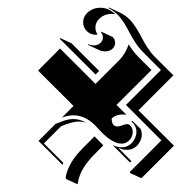

<svg xmlns="http://www.w3.org/2000/svg" viewBox="-20 -514 499 505"><path d="M80.1 -328.4 137.9 -386.5 231.2 -293.2 292 -354Q310.3 -372.3 318.4 -397.2Q330.8 -377.4 344.2 -364L378.4 -329.8L286.4 -238L313 -211.7Q309.3 -212.9 303.2 -212.9Q284.9 -212.9 273.7 -202.4Q273.7 -181.6 288.8 -181.4Q293.9 -181.4 301.6 -184.4Q309.3 -187.5 314.5 -187.5Q320.6 -187.5 324.8 -181.3Q329.1 -175 329.1 -166.3Q329.1 -160.4 326.2 -153.8Q323.2 -147.2 316.2 -141.7Q309.1 -136.2 299.6 -136.2Q272.9 -136.2 236.3 -177.7Q207.3 -210.7 173.1 -210.7Q158.7 -210.7 143.1 -204.8L173.3 -235.4ZM81.3 -143.3 126.5 -188.5Q130.6 -189.9 137.6 -192.5Q144.5 -195.1 146.2 -195.8Q160.4 -200.9 173.1 -200.9Q190.4 -200.9 205.8 -191.4Q196.8 -194.3 187.3 -194.3Q169.7 -194.3 140.6 -181.9L95.5 -136.7L146.5 -85.7Q145 -82.5 144.5 -80.3ZM137.9 -411.4V-414.1L168.2 -400.1L239.3 -328.9L241 -327.6L231.2 -318.1ZM152.6 -47.4Q159.7 -86.4 197.5 -124L228.5 -155.3L251.5 -132.1L250.5 -130.4L229 -108.6Q210 -89.6 198.6 -70.7Q187.3 -51.8 184.1 -29.3L153.8 -43.2ZM198.7 -455.1Q198.7 -471.2 212 -482.4Q225.3 -493.7 243.9 -493.7Q264.9 -493.7 283.4 -476.8L280.3 -477.1Q277.3 -477.5 273.4 -477.5Q255.9 -477.5 243.4 -466.8Q231 -456.1 231 -441.2Q231 -432.4 235.6 -425L236.8 -423.3Q234.1 -422.6 231.2 -422.6Q218.3 -422.6 208.5 -432.1Q198.7 -441.7 198.7 -455.1ZM211.2 -396 211.7 -397.9Q219 -394.5 226.6 -394.5Q236.3 -394.5 243.5 -400.5Q250.7 -406.5 250.7 -415.3Q250.7 -422.1 246.1 -428L246.3 -430.7L276.4 -416.7Q282.7 -410.4 282.7 -401.4Q282.7 -391.4 275.1 -385.1Q267.6 -378.9 256.8 -378.9Q248 -378.9 241.2 -382.1ZM265.6 -492.4 266.6 -494.4 296.6 -480.2Q309.1 -474.4 320.6 -463.1Q329.6 -454.1 338.1 -440.6Q346.7 -427 352.7 -415Q358.6 -403.1 368 -388.7Q377.4 -374.3 387.9 -363.8L436 -315.9L344.2 -223.9L437.5 -130.9L351.8 -45.2L321.8 -59.1V-62L404.5 -144.8L311.3 -238L403.3 -329.8L356.7 -376.5Q345.9 -387.2 336.3 -401.7Q326.7 -416.3 320.7 -428.2Q314.7 -440.2 306.3 -453.6Q297.9 -467 289.1 -475.6Q277.8 -486.8 265.6 -492.4ZM276.4 -132.3Q288.6 -126.7 299.6 -126.5Q309.1 -126.5 316.9 -130.6Q324.7 -134.8 329.3 -141Q334 -147.2 336.4 -153.8Q338.9 -160.4 338.9 -166.3Q338.9 -175 335.3 -182.5Q331.8 -189.9 325.7 -193.8L328.1 -196.3L350.1 -174.6Q353 -167.5 353 -159.7Q353 -153.8 350.6 -147.2Q348.1 -140.6 343.5 -134.4Q338.9 -128.2 331.1 -124Q323.2 -119.9 313.7 -119.9Q302.5 -119.9 290.5 -125.5L325.7 -90.3L321.8 -86.7Z"/></svg>

Font: AgreloyS1
Style: Medium
Weight: 400
Designer: gluk
Foundry: gluk
Version: Version 0.27